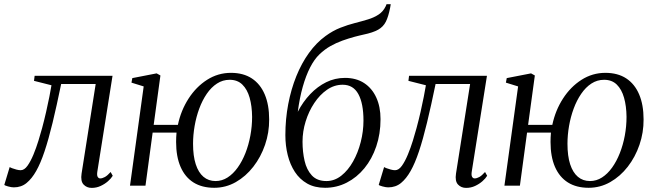

<svg xmlns="http://www.w3.org/2000/svg" viewBox="-52 -882 3112 912"><path d="M410.5 -68Q407.5 -49.5 412 -42Q416.5 -34.5 424 -34.5Q434 -34.5 446.2 -41.2Q458.5 -48 473.5 -65L483.5 -47Q476 -34.5 461 -21.2Q446 -8 426.2 1.2Q406.5 10.5 383.5 10.5Q360 10.5 345 -5.5Q330 -21.5 335.5 -57.5L402.5 -483H238.5Q217 -378.5 197.8 -299Q178.5 -219.5 159.5 -162.8Q140.5 -106 120 -70Q99.5 -33.5 74.2 -12.8Q49 8 13.5 8Q2.5 8 -13.8 3.5Q-30 -1 -31.5 -4L-6 -88.5Q-3.5 -86.5 5.5 -83Q14.5 -79.5 26 -76.5Q37.5 -73.5 46 -73.5Q63.5 -73.5 78.5 -94.5Q93.5 -115.5 106.8 -147.5Q120 -179.5 130.5 -213.5Q141 -247.5 148 -273.5Q158.5 -312.5 167.2 -351Q176 -389.5 182.5 -422.5Q189 -455.5 192.5 -477L109.5 -498L112.5 -522H482.5Z M678 -289H793Q807.5 -357.5 843.5 -413.5Q879.5 -469.5 931.5 -502.8Q983.5 -536 1045 -536Q1104 -536 1144.2 -509.5Q1184.5 -483 1205.5 -433.5Q1226.5 -384 1226.5 -315Q1227 -252.5 1207 -194.2Q1187 -136 1151.2 -90Q1115.5 -44 1068 -17Q1020.5 10 965.5 10Q907.5 10 867.2 -15.2Q827 -40.5 805.8 -89.2Q784.5 -138 784.5 -208Q784.5 -219 785 -230Q785.5 -241 786.5 -252H673L639 0H565.5L630.5 -471.5L572.5 -489.5L576.5 -511L692 -533.5L710 -523.5ZM1039 -503Q1006 -503 978.8 -485.2Q951.5 -467.5 930.2 -436.5Q909 -405.5 894.5 -366.2Q880 -327 872.5 -283.8Q865 -240.5 865 -199Q865 -141 877.8 -101.8Q890.5 -62.5 914.5 -42.2Q938.5 -22 972 -22Q1002.5 -22 1029 -39Q1055.5 -56 1077 -86Q1098.5 -116 1113.8 -154.8Q1129 -193.5 1137.2 -237.8Q1145.5 -282 1145.5 -327Q1145 -378 1133.8 -417.8Q1122.5 -457.5 1099.2 -480.2Q1076 -503 1039 -503Z M1804 -862 1801 -844.5Q1793 -803.5 1780.8 -779Q1768.5 -754.5 1744 -740.8Q1719.5 -727 1674 -717.5Q1665 -715.5 1654.8 -713Q1644.5 -710.5 1633 -707.5Q1603.5 -699.5 1574.2 -689Q1545 -678.5 1517.5 -663Q1490 -647.5 1465 -623.5Q1441 -600.5 1421 -561.5Q1401 -522.5 1386 -469.5Q1371 -416.5 1362.5 -351Q1387 -398.5 1421.5 -434.8Q1456 -471 1497.5 -491.5Q1539 -512 1586.5 -512Q1640 -512 1677.5 -487.5Q1715 -463 1735.2 -419Q1755.5 -375 1755.5 -316Q1755.5 -246 1735.2 -186.5Q1715 -127 1679 -83Q1643 -39 1595 -14.5Q1547 10 1492 10Q1442.5 10 1407 -10.2Q1371.5 -30.5 1348.8 -65.2Q1326 -100 1314.8 -145Q1303.5 -190 1303.5 -240Q1303.5 -316 1317 -387Q1330.5 -458 1355.5 -520Q1380.5 -582 1415.8 -630.8Q1451 -679.5 1494.5 -711Q1529.5 -736.5 1564.8 -750.2Q1600 -764 1633.5 -772.5Q1667 -781 1695.8 -789.8Q1724.5 -798.5 1746.2 -812.8Q1768 -827 1780.5 -853L1784 -862ZM1575.5 -479.5Q1536 -479.5 1501.5 -455.8Q1467 -432 1440.8 -392.5Q1414.5 -353 1399.8 -305.2Q1385 -257.5 1385 -209Q1385 -160.5 1394.8 -118Q1404.5 -75.5 1429.2 -48.8Q1454 -22 1498.5 -22Q1537 -22 1569.2 -47.5Q1601.5 -73 1625 -114.8Q1648.5 -156.5 1661.5 -207.5Q1674.5 -258.5 1674.5 -309Q1674.5 -390.5 1650.2 -435Q1626 -479.5 1575.5 -479.5Z M2189 -68Q2186 -49.5 2190.5 -42Q2195 -34.5 2202.5 -34.5Q2212.5 -34.5 2224.8 -41.2Q2237 -48 2252 -65L2262 -47Q2254.5 -34.5 2239.5 -21.2Q2224.5 -8 2204.8 1.2Q2185 10.5 2162 10.5Q2138.5 10.5 2123.5 -5.5Q2108.5 -21.5 2114 -57.5L2181 -483H2017Q1995.5 -378.5 1976.2 -299Q1957 -219.5 1938 -162.8Q1919 -106 1898.5 -70Q1878 -33.5 1852.8 -12.8Q1827.5 8 1792 8Q1781 8 1764.8 3.5Q1748.5 -1 1747 -4L1772.5 -88.5Q1775 -86.5 1784 -83Q1793 -79.5 1804.5 -76.5Q1816 -73.5 1824.5 -73.5Q1842 -73.5 1857 -94.5Q1872 -115.5 1885.2 -147.5Q1898.5 -179.5 1909 -213.5Q1919.5 -247.5 1926.5 -273.5Q1937 -312.5 1945.8 -351Q1954.5 -389.5 1961 -422.5Q1967.5 -455.5 1971 -477L1888 -498L1891 -522H2261Z M2456.5 -289H2571.5Q2586 -357.5 2622 -413.5Q2658 -469.5 2710 -502.8Q2762 -536 2823.5 -536Q2882.5 -536 2922.8 -509.5Q2963 -483 2984 -433.5Q3005 -384 3005 -315Q3005.5 -252.5 2985.5 -194.2Q2965.5 -136 2929.8 -90Q2894 -44 2846.5 -17Q2799 10 2744 10Q2686 10 2645.8 -15.2Q2605.5 -40.5 2584.2 -89.2Q2563 -138 2563 -208Q2563 -219 2563.5 -230Q2564 -241 2565 -252H2451.5L2417.5 0H2344L2409 -471.5L2351 -489.5L2355 -511L2470.5 -533.5L2488.5 -523.5ZM2817.5 -503Q2784.5 -503 2757.2 -485.2Q2730 -467.5 2708.8 -436.5Q2687.5 -405.5 2673 -366.2Q2658.5 -327 2651 -283.8Q2643.5 -240.5 2643.5 -199Q2643.5 -141 2656.2 -101.8Q2669 -62.5 2693 -42.2Q2717 -22 2750.5 -22Q2781 -22 2807.5 -39Q2834 -56 2855.5 -86Q2877 -116 2892.2 -154.8Q2907.5 -193.5 2915.8 -237.8Q2924 -282 2924 -327Q2923.5 -378 2912.2 -417.8Q2901 -457.5 2877.8 -480.2Q2854.5 -503 2817.5 -503Z"/></svg>

Font: Merriweather 96pt Light
Style: Italic
Weight: 300
Italic angle: -7.8°
Version: Version 2.101